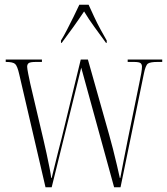

<svg xmlns="http://www.w3.org/2000/svg" viewBox="-20 -786 703 806"><path d="M61 -473Q53 -509 43.5 -517.5Q34 -526 5 -526H4V-536H156V-526H132Q107 -526 100.5 -521Q94 -516 94 -506Q94 -499 98.5 -476Q103 -453 107 -435L163 -197Q169 -172 175.5 -141.5Q182 -111 187.5 -83.5Q193 -56 195 -39H197Q201 -55 208.5 -86Q216 -117 224.5 -150.5Q233 -184 239 -207L319 -536H349L438 -221Q445 -197 454 -161.5Q463 -126 471 -92Q479 -58 483 -39H485Q490 -66 498.5 -109.5Q507 -153 518 -208L565 -438Q576 -488 576 -506Q576 -516 570 -521Q564 -526 541 -526H516V-536H661V-526H642Q611 -526 601 -519Q591 -512 584 -477L486 0H459L321 -502L197 0H171ZM236 -616Q248 -635 261.5 -661.5Q275 -688 289 -716Q303 -744 313 -766H352Q362 -744 375 -716Q388 -688 402.5 -661.5Q417 -635 428 -616V-606H425Q401 -639 376.5 -672.5Q352 -706 333 -738Q311 -705 288.5 -673.5Q266 -642 239 -606H236Z"/></svg>

Font: Noto Serif Display ExtraCondensed ExtraLight
Style: Regular
Weight: 200
Width: 2
Designer: Monotype Design Team
Foundry: Monotype Imaging Inc.
Version: Version 2.009